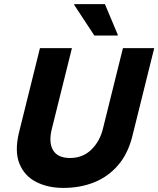

<svg xmlns="http://www.w3.org/2000/svg" viewBox="-20 -911 776 941"><path d="M290.8 10Q214.2 10 156.7 -19.6Q99.2 -49.2 75 -109.6Q50.8 -170 73.3 -262.5L175.8 -675H332.5L234.2 -280Q217.5 -213.3 240 -175Q262.5 -136.7 323.3 -136.7Q385.8 -136.7 427.5 -177.5Q469.2 -218.3 484.2 -279.2L582.5 -675H735.8L629.2 -245.8Q607.5 -157.5 558.3 -100.8Q509.2 -44.2 440.8 -17.1Q372.5 10 290.8 10ZM442.5 -736.7 343.3 -887.5 344.2 -890.8H494.2L557.5 -740L556.7 -736.7Z"/></svg>

Font: Funnel Sans ExtraBold
Style: Italic
Weight: 800
Italic angle: -14.036°
Version: Version 1.000; Beta; Release 5; Build 24; ttfautohint (v1.8.